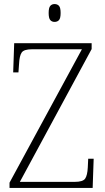

<svg xmlns="http://www.w3.org/2000/svg" viewBox="-20 -927 519 947"><path d="M27 0V-26L384 -684H138Q98 -684 87 -668Q76 -652 74 -612L71 -570H45L50 -714H432V-685L78 -30H349Q389 -30 400 -46Q411 -62 413 -101L415 -144H442L437 0ZM249 -819Q236 -819 228 -828Q220 -837 220 -863Q220 -889 228 -898Q236 -907 249 -907Q263 -907 271 -898Q279 -889 279 -863Q279 -837 271 -828Q263 -819 249 -819Z"/></svg>

Font: Noto Serif Tamil SemiCondensed ExtraLight
Style: Italic
Weight: 200
Width: 4
Italic angle: -12°
Designer: Indian Type Foundry, Tom Grace, and the Monotype Design Team
Foundry: Monotype Imaging Inc.
Version: Version 2.003; ttfautohint (v1.8.4.7-5d5b)